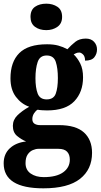

<svg xmlns="http://www.w3.org/2000/svg" viewBox="-27 -790 548 1045"><path d="M209 235Q-7 235 -7 99Q-7 48 26.5 17Q60 -14 115 -20Q89 -31 66 -50Q43 -69 43 -105Q43 -138 68 -162.5Q93 -187 132 -209Q89 -224 59.5 -263Q30 -302 30 -364Q30 -453 78 -501Q126 -549 229 -549Q264 -549 290 -542Q316 -535 340 -522Q360 -544 382.5 -562Q405 -580 440 -580Q469 -580 485 -562.5Q501 -545 501 -521Q501 -497 486.5 -478.5Q472 -460 436 -460Q436 -483 425 -493.5Q414 -504 405 -504Q394 -504 387 -500.5Q380 -497 374 -494Q395 -474 410 -444Q425 -414 425 -369Q425 -289 377.5 -239Q330 -189 229 -189Q219 -189 202.5 -190Q186 -191 178 -193Q168 -188 158.5 -173.5Q149 -159 149 -142Q149 -124 161 -116.5Q173 -109 191 -109H294Q386 -109 430 -69Q474 -29 474 42Q474 132 408.5 183.5Q343 235 209 235ZM227 -249Q265 -249 276.5 -280.5Q288 -312 288 -365Q288 -419 276.5 -453.5Q265 -488 227 -488Q190 -488 178 -452.5Q166 -417 166 -364Q166 -313 178 -281Q190 -249 227 -249ZM211 174Q280 174 316.5 148Q353 122 353 79Q353 51 338 35.5Q323 20 291 20H182Q168 20 151.5 27Q135 34 123.5 51Q112 68 112 98Q112 135 140 154.5Q168 174 211 174ZM225 -626Q188 -626 163.5 -644Q139 -662 139 -698Q139 -736 163.5 -753Q188 -770 225 -770Q260 -770 285.5 -753Q311 -736 311 -698Q311 -662 285.5 -644Q260 -626 225 -626Z"/></svg>

Font: Noto Serif Ethiopic Condensed ExtraBold
Style: Regular
Weight: 800
Width: 3
Designer: Monotype Design Team
Foundry: Monotype Imaging Inc.
Version: Version 2.102; ttfautohint (v1.8.4.7-5d5b)